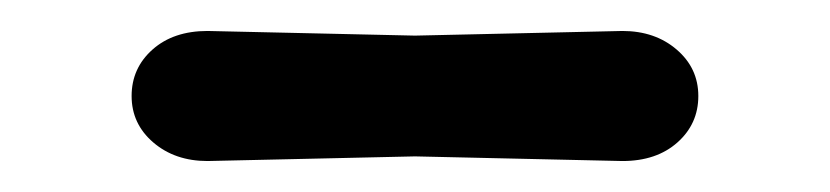

<svg xmlns="http://www.w3.org/2000/svg" viewBox="-20 -731 536 124"><path d="M248 -630 114 -627Q93 -627 79 -639Q65 -651 65 -669Q65 -687 78.5 -699Q92 -711 114 -711L248 -708L382 -711Q403 -711 417 -699Q431 -687 431 -669Q431 -651 417.5 -639Q404 -627 382 -627Q382 -627 248 -630Z"/></svg>

Font: Delius Unicase
Style: Regular
Weight: 400
Designer: Natalia Raices
Foundry: Natalia Raices
Version: Version 1.002